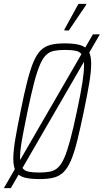

<svg xmlns="http://www.w3.org/2000/svg" viewBox="-37 -921 538 996"><path d="M-17 55 445 -743H481L19 55ZM169 8Q120 8 90 0Q60 -8 46 -31Q32 -54 32 -97Q32 -137 42 -197.5Q52 -258 70 -344Q88 -435 104 -497.5Q120 -560 136.5 -599.5Q153 -639 174.5 -660Q196 -681 226 -688.5Q256 -696 298 -696Q347 -696 377.5 -687.5Q408 -679 422 -656.5Q436 -634 436 -590Q436 -550 426 -490Q416 -430 398 -344Q379 -253 363.5 -190.5Q348 -128 331 -88.5Q314 -49 292.5 -28Q271 -7 241 0.5Q211 8 169 8ZM166 -26Q198 -26 221.5 -30.5Q245 -35 263 -51Q281 -67 296 -101Q311 -135 327 -194Q343 -253 362 -344Q381 -432 390 -490Q399 -548 399 -582Q399 -619 388.5 -636Q378 -653 356.5 -657.5Q335 -662 301 -662Q268 -662 244.5 -657.5Q221 -653 203.5 -637Q186 -621 171 -587Q156 -553 140.5 -494Q125 -435 106 -344Q94 -285 85 -239.5Q76 -194 71.5 -161Q67 -128 67 -105Q67 -68 78 -51.5Q89 -35 111 -30.5Q133 -26 166 -26ZM297 -763V-768L370 -901H410V-896L320 -763Z"/></svg>

Font: Saira Condensed Thin
Style: Italic
Weight: 250
Width: 3
Italic angle: -12°
Designer: Hector Gatti with collaboration of the Omnibus-Type team
Foundry: Omnibus-Type
Version: Version 1.101